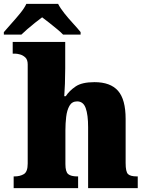

<svg xmlns="http://www.w3.org/2000/svg" viewBox="-50 -978 761 998"><path d="M21 0V-61H25Q54 -61 74 -73Q94 -85 94 -128V-643Q94 -668 81.5 -679.5Q69 -691 54 -695Q39 -699 31 -699H16V-760H289V-622Q289 -581 287.5 -542.5Q286 -504 284 -478H292Q310 -506 343 -528.5Q376 -551 441 -551Q524 -551 563.5 -506Q603 -461 603 -360V-131Q603 -85 615.5 -73Q628 -61 662 -61H666V0H408V-317Q408 -381 395.5 -416Q383 -451 351 -451Q324 -451 311 -428Q298 -405 294 -370.5Q290 -336 290 -301V-125Q290 -85 304.5 -73Q319 -61 352 -61H356V0ZM-30 -811Q-14 -830 9.5 -856Q33 -882 55 -909Q77 -936 87 -958H252Q263 -936 284.5 -909Q306 -882 330 -856Q354 -830 369 -811V-798H278Q268 -809 247.5 -826Q227 -843 205.5 -860Q184 -877 169 -888Q154 -877 132.5 -860Q111 -843 91.5 -826Q72 -809 61 -798H-30Z"/></svg>

Font: Noto Serif Black
Style: Regular
Weight: 900
Designer: Monotype Design Team
Foundry: Monotype Imaging Inc.
Version: Version 2.014; ttfautohint (v1.8.4.7-5d5b)